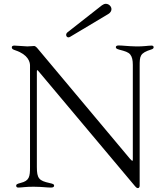

<svg xmlns="http://www.w3.org/2000/svg" viewBox="-20 -968 872 996"><path d="M695.3 7.8C700.3 7.8 704.5 3.6 704.5 -5V-624.3C704.5 -677.6 705.3 -692.8 765.6 -711.6C772.4 -713.8 777 -717 777 -723C777 -728.7 772.7 -731.5 766.3 -731.5C748.6 -731.5 722.7 -726.2 683.9 -727.3C640.6 -728.3 616.1 -732.2 595.2 -732.2C585.2 -732.2 581 -728.3 581 -723.7C581 -718 583.1 -714.5 599.4 -710.2C628.9 -702.4 645.2 -697.8 655.5 -685.4C665.5 -672.9 669 -655.5 669 -631.4V-140.6C668.7 -132.5 666.9 -131.7 661.2 -137.4L653.8 -144.9L183.2 -706.7C177.2 -714.1 166.2 -729.4 157 -729.4C143.8 -729.4 141 -727.3 121.4 -727.3C106.2 -727.3 70.7 -731.5 54.7 -731.5C46.2 -731.5 41.2 -728.7 41.2 -722.3C41.2 -714.1 46.9 -711.3 60.4 -706.7C126.1 -684.7 135.7 -646.3 135.7 -628.6V-101.6C135.7 -51.8 132.5 -30.2 87.4 -19.2C66.4 -13.8 63.9 -11 63.9 -4.3C63.9 1.4 68.2 5 74.6 5C92.3 5 117.5 0 156.2 0.7C202.8 1.1 220.5 5 245 5C255 5 260.7 1.1 260.7 -4.3C260.7 -11.4 258.2 -13.8 237.2 -18.5C182.5 -30.5 171.2 -41.9 171.2 -102.3V-597.3C171.5 -604.8 172.6 -605.8 177.2 -601.6L681.1 -1.4C684.7 2.8 689.3 7.8 695.3 7.8ZM323.2 -786.9C323.2 -779.8 328.1 -774.1 335.2 -774.1C338.1 -774.1 340.9 -775.6 343.8 -777L541.2 -894.9C553.3 -902 558.2 -911.6 558.2 -920.5C558.2 -934.7 544.7 -948.2 529.1 -948.2C522 -948.2 515.6 -945.3 508.5 -940.3L331 -801.1C325.3 -796.9 323.2 -791.5 323.2 -786.9Z"/></svg>

Font: Margiela Serif Light
Style: Regular
Weight: 300
Designer: Andreas Faust, Stefan Endress
Version: Version 1.002;FEAKit 1.0